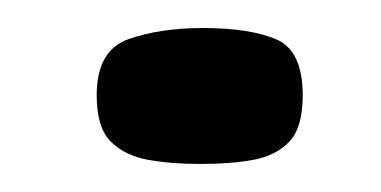

<svg xmlns="http://www.w3.org/2000/svg" viewBox="-20 -114 272 137"><path d="M49 -46Q49 -78 71.5 -86Q94 -94 125 -94Q158 -94 177 -86Q196 -78 196 -46Q196 -23 186.5 -13Q177 -3 161 0Q145 3 123 3Q102 3 85.5 0Q69 -3 59 -13Q49 -23 49 -46Z"/></svg>

Font: r_Genos
Style: Bold
Weight: 700
Designer: Robert E. Leuschke
Foundry: Robert E. Leuschke
Version: Version 2.000;June 29, 2024;FontCreator 14.0.0.2814 32-bit